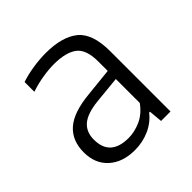

<svg xmlns="http://www.w3.org/2000/svg" viewBox="-129 -849 654 654"><g transform="rotate(-45 198.0 -521.5)"><path d="M162 -297.5Q103.5 -297.5 68.2 -329.2Q33 -361 33 -415.5Q33 -472 69.2 -504Q105.5 -536 186 -543.5L287 -554V-599.5Q287 -658 258.5 -679Q230 -700 173.5 -700Q148.5 -700 119.2 -695.2Q90 -690.5 60 -680.5V-727.5Q86.5 -736.5 118.8 -741.5Q151 -746.5 180.5 -746.5Q259.5 -746.5 300 -713.5Q340.5 -680.5 340.5 -595.5V-305H295L290.5 -354H286.5Q265 -326.5 232.2 -312Q199.5 -297.5 162 -297.5ZM88 -422Q88 -342 176 -342Q204.5 -342 234.2 -355Q264 -368 287 -399.5V-515L190.5 -505.5Q136.5 -500 112.2 -479.5Q88 -459 88 -422Z"/></g></svg>

Font: Encode Sans SmCnd Lt
Style: Regular
Weight: 300
Width: 4
Designer: Multiple Designers
Foundry: Impallari Type
Version: Version 3.002; ttfautohint (v1.8.3) -l 8 -r 50 -G 200 -x 14 